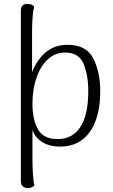

<svg xmlns="http://www.w3.org/2000/svg" viewBox="-20 -749 587 994"><path d="M499 -278Q499 -142 445 -66Q391 10 291 10Q238 10 201 -12Q164 -34 148 -75V76Q148 112 150.5 152Q153 192 158 211Q144 225 124 225Q108 225 98 215.5Q88 206 88 190V-694Q88 -729 122 -729Q143 -729 157 -715Q147 -681 146 -591V-375Q171 -440 217 -478.5Q263 -517 330 -517Q428 -517 463.5 -445.5Q499 -374 499 -278ZM437 -277Q437 -361 412.5 -419Q388 -477 317 -477Q266 -477 227.5 -441.5Q189 -406 168.5 -345.5Q148 -285 148 -212Q148 -130 176.5 -79.5Q205 -29 279 -29Q355 -29 396 -91.5Q437 -154 437 -277Z"/></svg>

Font: Arima Madurai Light
Style: Regular
Weight: 300
Designer: Joana Correia and Natanael Gama
Foundry: NDISCOVER
Version: Version 1.019